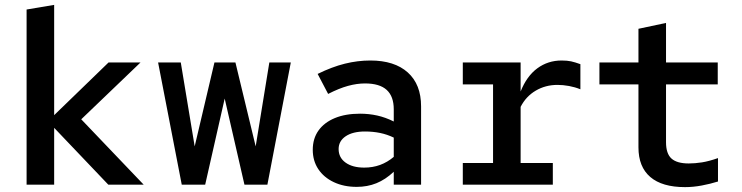

<svg xmlns="http://www.w3.org/2000/svg" viewBox="-20 -757 3040 787"><path d="M89 0V-718L202 -737V-285L425 -501H556L313 -268L569 0H424L202 -233V0Z M725 0 628 -501H721L778 -157L859 -501H945L1028 -157L1084 -501H1172L1076 0H982L901 -353L821 0Z M1442 9Q1389 9 1348 -10.5Q1307 -30 1284.5 -64Q1262 -98 1262 -143Q1262 -189 1285.5 -222Q1309 -255 1352.5 -273Q1396 -291 1456 -291Q1492 -291 1526 -283.5Q1560 -276 1594 -259V-309Q1594 -362 1565 -388.5Q1536 -415 1476 -415Q1443 -415 1406.5 -405Q1370 -395 1325 -372L1282 -454Q1341 -483 1393.5 -496Q1446 -509 1498 -509Q1597 -509 1651.5 -460Q1706 -411 1706 -321V0H1594V-53Q1560 -21 1523 -6Q1486 9 1442 9ZM1368 -146Q1368 -111 1396.5 -90.5Q1425 -70 1473 -70Q1508 -70 1538 -81Q1568 -92 1594 -114V-193Q1567 -206 1538 -212Q1509 -218 1476 -218Q1426 -218 1397 -198.5Q1368 -179 1368 -146Z M1877 0V-89H2001V-411H1877V-501H2114V-382Q2139 -445 2182.5 -477Q2226 -509 2282 -509Q2305 -509 2321 -505.5Q2337 -502 2359 -494V-391Q2337 -400 2312.5 -404.5Q2288 -409 2265 -409Q2216 -409 2176 -385.5Q2136 -362 2114 -319V-89H2246V0Z M2788 10Q2694 10 2645.5 -31.5Q2597 -73 2597 -153V-411H2437V-501H2597V-639L2710 -663V-501H2922V-411H2710V-174Q2710 -127 2732.5 -107Q2755 -87 2803 -87Q2829 -87 2857.5 -91.5Q2886 -96 2923 -109V-13Q2891 -3 2856 3.5Q2821 10 2788 10Z"/></svg>

Font: Red Hat Mono SemiBold
Style: Regular
Weight: 600
Monospace: yes
Designer: Pentagram, MCKL
Foundry: Pentagram, MCKL
Version: Version 1.023